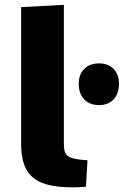

<svg xmlns="http://www.w3.org/2000/svg" viewBox="-20 -782 520 807"><path d="M283.2 5.4Q205.6 5.4 158.4 -12.9Q111.3 -31.2 90.1 -71.3Q68.8 -111.3 68.8 -177.2V-752L248.5 -761.7V-172.9Q248.5 -155.3 253.2 -142.3Q257.8 -129.4 273.9 -121.3Q290 -113.3 323.7 -110.4Q329.6 -109.9 335.7 -109.4Q341.8 -108.9 347.7 -108.4L341.3 2.9Q316.9 4.9 304.7 5.1Q292.5 5.4 283.2 5.4ZM396.5 -340.3Q356.9 -340.3 334 -364.3Q311 -388.2 311 -429.7Q311 -469.2 334 -492.4Q356.9 -515.6 396.5 -515.6Q435.1 -515.6 457.5 -492.4Q480 -469.2 480 -429.7Q480 -388.2 457.5 -364.3Q435.1 -340.3 396.5 -340.3Z"/></svg>

Font: Comme ExtraBold
Style: Regular
Weight: 800
Version: Version 1.000;gftools[0.9.27]